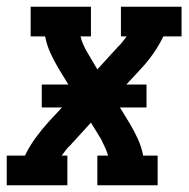

<svg xmlns="http://www.w3.org/2000/svg" viewBox="-42 -550 562 570"><path d="M-22 0V-88H32Q45 -115 63.5 -140.5Q82 -166 103 -189L142 -231H82V-299H161L131 -348Q118 -370 107.5 -393Q97 -416 92 -442H49V-530H228V-442H197Q200 -429 205.5 -417Q211 -405 218 -393L247 -344L299 -401Q301 -403 303 -405Q305 -407 307 -410Q315 -417 321.5 -425.5Q328 -434 334 -442H317V-530H497V-442H443Q430 -415 412 -389.5Q394 -364 372 -341L333 -299H393V-231H314L344 -182Q357 -160 367.5 -137Q378 -114 383 -88H426V0H247V-88H279Q275 -101 269.5 -113Q264 -125 258 -137L228 -186L176 -129Q174 -127 172 -125Q170 -123 168 -120Q160 -113 153.5 -104.5Q147 -96 141 -88H158V0Z"/></svg>

Font: Iosevka Curly Slab SmBdObl
Style: Regular
Weight: 600
Italic angle: -9°
Monospace: yes
Designer: Belleve Invis
Foundry: Belleve Invis
Version: Version 11.0.0; ttfautohint (v1.8.3)